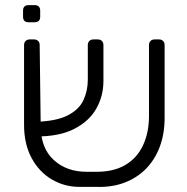

<svg xmlns="http://www.w3.org/2000/svg" viewBox="-20 -725 731 750"><path d="M353 -54Q422 -53 468.5 -80Q515 -107 538.5 -157Q562 -207 562 -272V-549Q562 -559 568 -565Q574 -571 584 -571H601Q611 -571 617 -565Q623 -559 623 -549V-265Q623 -202 604 -151.5Q585 -101 550 -65.5Q515 -30 466 -11.5Q417 7 357 5H290Q232 5 182.5 -24Q133 -53 103.5 -107.5Q74 -162 74 -237V-549Q74 -559 80 -565Q86 -571 96 -571H113Q123 -571 129 -565Q135 -559 135 -549L139 -234Q139 -147 189.5 -100.5Q240 -54 318 -54ZM117 -192 114 -249Q199 -251 244 -274Q289 -297 306 -334Q323 -371 323 -413V-549Q323 -559 329 -565Q335 -571 345 -571H362Q372 -571 378 -565Q384 -559 384 -549V-408Q384 -350 356 -300.5Q328 -251 269 -221Q210 -191 117 -192ZM92 -638Q70 -638 70 -660V-683Q70 -705 92 -705H115Q137 -705 137 -683V-660Q137 -638 115 -638Z"/></svg>

Font: Rubik Light
Style: Regular
Weight: 300
Designer: Hubert and Fischer
Foundry: Hubert and Fischer
Version: Version 2.300;gftools[0.9.30]